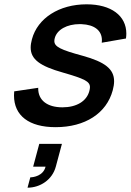

<svg xmlns="http://www.w3.org/2000/svg" viewBox="-20 -575 606 890"><path d="M237.8 14.5C374.3 14.5 473.9 -49.5 502.6 -156.5C506.7 -171.9 508.9 -185.8 508.9 -198.5C508.9 -255 466.3 -287.9 363 -316.5C261.3 -344.1 231.9 -358.3 231.9 -384.8C231.9 -389 232.6 -393.5 233.9 -398.5C244.4 -437.7 290.5 -463.2 349.4 -463.2C352.2 -463.2 354.9 -463.1 357.7 -463C418 -460.7 452.4 -433.3 452.4 -388.6C452.4 -384.8 452.2 -381 451.7 -377L563.9 -396.5C565 -404.3 565.6 -411.9 565.6 -419.2C565.6 -502.2 495.3 -555 381.4 -555C254.4 -555 154.2 -491 128 -393C124.2 -378.9 122.2 -366.2 122.2 -354.5C122.2 -300 165.3 -268.5 272.1 -238.5C370.1 -210.2 397 -197.9 397 -171C397 -165.5 395.9 -159.4 394 -152.5C381.4 -105.5 334.4 -77.5 269.4 -77.5C198.8 -77.5 157.1 -110.2 157.1 -164.8C157.1 -165.9 157.2 -166.9 157.2 -168L45.8 -151.5C45.2 -145 44.9 -138.7 44.9 -132.6C44.9 -38.8 114.4 14.5 237.8 14.5ZM107.6 295C166.1 295 222.4 258.5 238.7 197.5L267 92H162L133.7 197.5H191.2C180.7 240.5 134.5 247 120.5 247Z"/></svg>

Font: Manrope
Style: SemiBoldItalic
Weight: 600
Italic angle: -15°
Designer: Mikhail Sharanda
Foundry: Mikhail Sharanda
Version: Version 4.502;hotconv 1.0.109;makeotfexe 2.5.65596